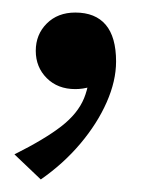

<svg xmlns="http://www.w3.org/2000/svg" viewBox="-20 -140 235 306"><path d="M45 146 3 106Q51 82 77.5 61.5Q104 41 114 16.5Q124 -8 124 -44L143 -11Q135 -5 123.5 -1.5Q112 2 100 2Q72 2 54.5 -15.5Q37 -33 37 -59Q37 -85 54.5 -102.5Q72 -120 100 -120Q132 -120 148.5 -100.5Q165 -81 165 -42Q165 -11 150 23Q135 57 108 89Q81 121 45 146Z"/></svg>

Font: Sutasoma
Style: Regular
Weight: 400
Designer: Izhar Fathurrohim, Akbar Rohmanto, Arusyal Khofiqoini
Foundry: Kiwari Kolektiv
Version: Version 1.102